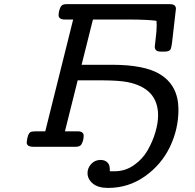

<svg xmlns="http://www.w3.org/2000/svg" viewBox="-20 -714 950 934"><path d="M109.9 -21Q113.8 -63 128.9 -71.8Q133.8 -74.7 153.8 -75.2H200.2L335.9 -619.1H295.9Q265.1 -619.1 265.1 -640.1Q265.1 -660.2 274.9 -680.2Q281.7 -694.3 303.2 -693.8H806.2Q835.9 -693.8 835.9 -670.9Q835.9 -669.9 835.4 -668Q835 -666 835 -664.1Q830.1 -626 824.2 -569.8Q816.4 -489.7 810.8 -476.3Q805.2 -462.9 780.8 -462.9H765.1Q747.1 -462.9 740 -469Q732.9 -475.1 732.9 -487.8Q732.9 -493.7 737.5 -528.3Q742.2 -563 742.2 -591.8Q742.2 -606 741.2 -612.8Q700.2 -618.7 603 -619.1H432.1L377 -398.9H523.9Q683.1 -398.9 757.8 -353Q847.7 -298.8 848.1 -181.2Q848.1 -85.9 806.6 0.5Q765.1 86.9 685.1 143.6Q605 200.2 505.9 200.2Q457 200.2 431.4 178.7Q405.8 157.2 405.8 127.9Q405.8 103 423.8 83.5Q441.9 64 469.2 64Q489.3 64 501.7 75.4Q514.2 86.9 514.2 108.9V119.1H538.1Q588.9 119.1 631.3 89.6Q673.8 60.1 698.5 16.6Q723.1 -26.9 736.1 -71.5Q749 -116.2 749 -152.8Q749 -285.6 599.1 -314.9Q558.1 -322.8 475.1 -323.2H357.9L295.9 -75.2H357.9Q386.7 -75.2 387 -54.2Q387.2 -33.2 377 -13.2Q370.1 0 349.1 0H142.1Q109.9 0 109.9 -21Z"/></svg>

Font: CMU Concrete
Style: BoldItalic
Weight: 700
Italic angle: -14.04°
Version: Version 0.7.0